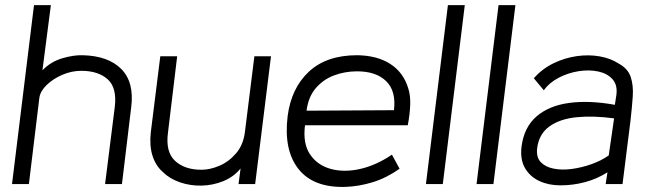

<svg xmlns="http://www.w3.org/2000/svg" viewBox="-20 -720 2538 751"><path d="M457 0H391L429 -302Q438 -377 401 -410Q364 -443 298 -443Q260 -443 224 -427.5Q188 -412 163 -388Q138 -364 134 -338L93 0H27L113 -700H179L146 -445Q179 -479 223.5 -492Q268 -505 302 -504Q403 -502 454.5 -450Q506 -398 493 -299Z M978 0H913L921 -61Q894 -28 853.5 -11.5Q813 5 768.5 6Q724 7 683.5 -7Q643 -21 616 -48Q588 -73 576 -112.5Q564 -152 570 -204L607 -500H673L637 -201Q627 -126 664.5 -91Q702 -56 768 -56Q802 -56 839 -72Q876 -88 904 -121Q932 -154 938 -204L975 -500H1040Z M1575 -230H1173Q1164 -159 1192.5 -116.5Q1221 -74 1273 -59.5Q1325 -45 1388 -59Q1451 -73 1513 -115L1543 -60Q1492 -24 1438.5 -7.5Q1385 9 1332 11Q1206 15 1147.5 -59Q1089 -133 1105 -265Q1119 -375 1188 -439.5Q1257 -504 1377 -504Q1455 -503 1506.5 -470Q1558 -437 1577 -374Q1586 -346 1584.5 -309Q1583 -272 1575 -230ZM1377 -441Q1329 -441 1286.5 -425Q1244 -409 1215 -375Q1186 -341 1179 -287L1521 -289Q1530 -364 1490.5 -402.5Q1451 -441 1377 -441Z M1712 0H1646L1732 -700H1798Z M1910 0H1844L1930 -700H1996Z M2172 5Q2126 5 2089.5 -12Q2053 -29 2033.5 -62.5Q2014 -96 2020 -147Q2030 -223 2079 -265Q2128 -307 2207 -317.5Q2286 -328 2385 -310L2391 -349Q2396 -388 2375.5 -410.5Q2355 -433 2319.5 -440.5Q2284 -448 2243 -441.5Q2202 -435 2165.5 -416Q2129 -397 2107 -367L2068 -414Q2102 -452 2146 -473Q2190 -494 2236.5 -500.5Q2283 -507 2325.5 -499.5Q2368 -492 2399 -472Q2436 -452 2447 -419Q2458 -386 2455 -342.5Q2452 -299 2446 -247L2415 0H2349L2356 -46Q2315 -20 2268 -7.5Q2221 5 2172 5ZM2361 -112 2382 -257Q2301 -268 2235.5 -261.5Q2170 -255 2129 -225.5Q2088 -196 2081 -140Q2077 -105 2095 -86Q2113 -67 2145 -60.5Q2177 -54 2215.5 -59Q2254 -64 2292.5 -77.5Q2331 -91 2361 -112Z"/></svg>

Font: Kulim Park Light
Style: Italic
Weight: 300
Italic angle: -8°
Designer: Noponies / Dale Sattler
Foundry: Noponies
Version: Version 1.000; ttfautohint (v1.8.3)